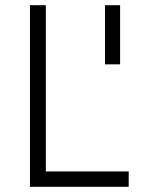

<svg xmlns="http://www.w3.org/2000/svg" viewBox="-20 -717 559 737"><path d="M474 0H95V-697H156V-59H474ZM441 -697V-470H383V-697Z"/></svg>

Font: TitilliumText22L Lt
Style: Thin
Weight: 300
Designer: Campivisivi
Foundry: Campivisivi
Version: 1.000